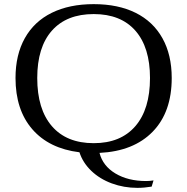

<svg xmlns="http://www.w3.org/2000/svg" viewBox="-20 -730 905 928"><path d="M686 145Q704 145 722 142L713 172Q677 178 644 178Q579 178 520.5 156.5Q462 135 421 95.5Q380 56 364 6Q217 -12 136 -105.5Q55 -199 55 -353Q55 -465 100 -545.5Q145 -626 230 -668Q315 -710 433 -710Q551 -710 635.5 -668Q720 -626 765 -545.5Q810 -465 810 -353Q810 -188 718 -93.5Q626 1 461 9Q477 72 538 108.5Q599 145 686 145ZM433 -38Q563 -38 634 -120Q705 -202 705 -353Q705 -501 634.5 -581.5Q564 -662 433 -662Q302 -662 231 -582Q160 -502 160 -353Q160 -202 231 -120Q302 -38 433 -38Z"/></svg>

Font: Fahkwang
Style: Regular
Weight: 400
Version: Version 1.000; ttfautohint (v1.6)